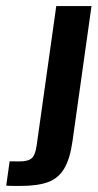

<svg xmlns="http://www.w3.org/2000/svg" viewBox="-54 -611 321 632"><path d="M14.1 1Q5.8 1 -9.5 1Q-24.9 1 -33.5 0L-22.3 -80L8.3 -79.7Q38.2 -79.4 50.3 -90.1Q62.4 -100.9 66.7 -132.5L131.2 -591H247.2L184.6 -146Q176.6 -89 157.7 -56.7Q138.8 -24.4 104.5 -11.7Q70.2 1 14.1 1Z"/></svg>

Font: Alumni Sans Thin
Style: Italic
Weight: 100
Italic angle: -8°
Designer: Robert E. Leuschke
Foundry: Robert E. Leuschke
Version: Version 1.016